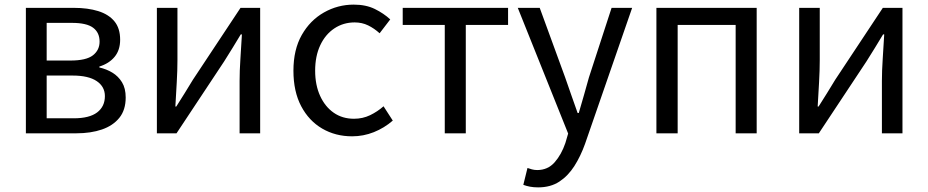

<svg xmlns="http://www.w3.org/2000/svg" viewBox="-20 -577 4018 831"><path d="M92 0V-543H300Q360 -543 405 -529Q450 -515 475 -485Q500 -455 500 -405Q500 -360 476 -331Q452 -302 410 -289V-285Q441 -278 466.5 -262.5Q492 -247 508 -221Q524 -195 524 -155Q524 -101 496.5 -67Q469 -33 421 -16.5Q373 0 310 0ZM182 -315H285Q353 -315 382 -337.5Q411 -360 411 -397Q411 -436 383 -457Q355 -478 291 -478H182ZM182 -65H299Q367 -65 400.5 -90.5Q434 -116 434 -161Q434 -202 398.5 -226Q363 -250 294 -250H182Z M659 0V-543H748V-316Q748 -273 745 -220.5Q742 -168 739 -116H743Q759 -141 779.5 -174Q800 -207 815 -232L1021 -543H1106V0H1017V-227Q1017 -270 1020.5 -322.5Q1024 -375 1027 -428H1022Q1007 -403 986.5 -369.5Q966 -336 950 -311L744 0Z M1504 13Q1432 13 1374.5 -20.5Q1317 -54 1283.5 -117.5Q1250 -181 1250 -271Q1250 -362 1286 -425.5Q1322 -489 1382 -523Q1442 -557 1511 -557Q1564 -557 1602.5 -538Q1641 -519 1669 -493L1623 -433Q1600 -454 1573.5 -467Q1547 -480 1515 -480Q1466 -480 1427 -454Q1388 -428 1366 -381Q1344 -334 1344 -271Q1344 -209 1365.5 -162Q1387 -115 1424.5 -89Q1462 -63 1512 -63Q1550 -63 1582 -78.5Q1614 -94 1640 -117L1680 -55Q1643 -23 1598 -5Q1553 13 1504 13Z M1905 0V-469H1723V-543H2179V-469H1996V0Z M2309 234Q2290 234 2274 231Q2258 228 2245 223L2263 150Q2271 153 2282 156Q2293 159 2305 159Q2351 159 2380.5 125.5Q2410 92 2427 42L2439 1L2221 -543H2316L2426 -242Q2439 -206 2452.5 -166Q2466 -126 2480 -88H2485Q2496 -126 2507.5 -165.5Q2519 -205 2529 -242L2627 -543H2716L2512 46Q2493 99 2466 141.5Q2439 184 2401 209Q2363 234 2309 234Z M2821 0V-543H3255V0H3164V-469H2913V0Z M3439 0V-543H3528V-316Q3528 -273 3525 -220.5Q3522 -168 3519 -116H3523Q3539 -141 3559.5 -174Q3580 -207 3595 -232L3801 -543H3886V0H3797V-227Q3797 -270 3800.5 -322.5Q3804 -375 3807 -428H3802Q3787 -403 3766.5 -369.5Q3746 -336 3730 -311L3524 0Z"/></svg>

Font: Noto Sans TC
Style: Regular
Weight: 400
Designer: Ryoko NISHIZUKA  (kana, bopomofo & ideographs); Paul D. Hunt (Latin, Greek & Cyrillic); Sandoll Communications , Soo-you
Foundry: Adobe
Version: Version 2.004-H2;hotconv 1.0.118;makeotfexe 2.5.65603